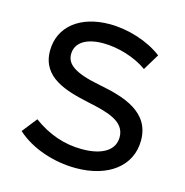

<svg xmlns="http://www.w3.org/2000/svg" viewBox="-85 -608 670 696"><g transform="rotate(15 249.5 -260.0)"><path d="M259 8C380 8 462 -53 462 -150C462 -257 360 -287 267 -305C168 -324 136 -349 136 -387C136 -428 172 -455 239 -455C294 -455 359 -436 405 -403L442 -464C390 -504 313 -528 244 -528C133 -528 59 -470 59 -379C59 -279 154 -253 242 -234C318 -218 384 -201 384 -141C384 -93 340 -64 263 -64C197 -64 136 -85 79 -127L35 -71C91 -20 177 8 259 8Z"/></g></svg>

Font: Fixel Display Regular
Style: Regular
Weight: 400
Designer: AlfaBravo + MacPaw
Foundry: Kyrylo Tkachov, Marchela Mozhyna, Serhii Makarenko, Maria Weinstein, Zakhar Kryvoshyya
Version: Version 1.211